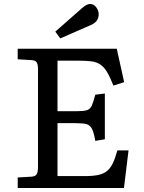

<svg xmlns="http://www.w3.org/2000/svg" viewBox="-20 -945 726 965"><path d="M69 0V-53L138 -57Q156 -58 163.5 -68Q171 -78 171 -108V-596Q171 -621 164.5 -631.5Q158 -642 136 -643L69 -647V-700H567L604 -532L550 -515Q533 -558 518 -583Q503 -608 484.5 -620.5Q466 -633 441 -636.5Q416 -640 378 -640H269V-386H363Q399 -386 416 -391Q433 -396 441 -413.5Q449 -431 459 -469L507 -475V-245L459 -237Q452 -278 442.5 -297Q433 -316 415 -321Q397 -326 361 -326H269V-60H409Q447 -60 473 -65.5Q499 -71 516.5 -84.5Q534 -98 546.5 -123.5Q559 -149 570 -189H626L603 0ZM283 -752 258 -786 392 -904Q405 -915 414.5 -920Q424 -925 433 -925Q452 -925 464 -908Q476 -891 476 -874Q476 -853 465 -839.5Q454 -826 434 -818Z"/></svg>

Font: Literata Variable Black
Style: Regular
Weight: 900
Designer: Latin by Veronika Burian and Jose Scaglione. Greek by Irene Vlachou. Cyrillic by Vera Evstafieva.
Foundry: TypeTogether
Version: Version 3.021